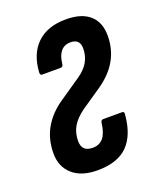

<svg xmlns="http://www.w3.org/2000/svg" viewBox="-102 -560 519 631"><g transform="rotate(-20 157.5 -245.0)"><path d="M132 6Q76 6 45 -21.5Q14 -49 14 -95Q14 -145 36 -183.5Q58 -222 99 -250L175 -302Q200 -319 212 -340Q224 -361 224 -387Q224 -420 191 -420Q170 -420 157.5 -405.5Q145 -391 142 -363Q141 -352 132 -352H68Q60 -352 61 -363Q65 -426 101.5 -461Q138 -496 203 -496Q257 -496 285.5 -471Q314 -446 314 -399Q314 -352 292.5 -314Q271 -276 227 -246L158 -199Q129 -178 116.5 -156Q104 -134 104 -106Q104 -69 142 -69Q166 -69 179.5 -85.5Q193 -102 197 -136Q198 -146 207 -146H273Q280 -146 279 -136Q273 -65 237.5 -29.5Q202 6 132 6Z"/></g></svg>

Font: Sofia Sans Extra Condensed SemiBold
Style: Italic
Weight: 600
Italic angle: -9°
Designer: Botio Nikoltchev, Ani Petrova
Foundry: lettersoup
Version: Version 4.101